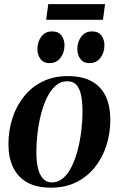

<svg xmlns="http://www.w3.org/2000/svg" viewBox="-20 -878 564 911"><path d="M301.5 -517Q371 -517 415.8 -491.8Q460.5 -466.5 482 -420.2Q503.5 -374 503.5 -309.5Q503.5 -247 485.2 -189Q467 -131 431.2 -85.8Q395.5 -40.5 343 -14Q290.5 12.5 222 12.5Q152.5 12.5 107.8 -13.2Q63 -39 41.5 -85.5Q20 -132 20 -194Q20 -258.5 38.8 -316.8Q57.5 -375 93.8 -420.2Q130 -465.5 182.2 -491.2Q234.5 -517 301.5 -517ZM298 -492.5Q267.5 -492.5 243.5 -471Q219.5 -449.5 202.2 -413.8Q185 -378 174 -334Q163 -290 157.8 -243.8Q152.5 -197.5 152.5 -156.5Q152.5 -113.5 160 -81Q167.5 -48.5 184 -30.5Q200.5 -12.5 226.5 -12.5Q257 -12.5 281 -34Q305 -55.5 322 -91.5Q339 -127.5 350 -171.5Q361 -215.5 366.2 -261.2Q371.5 -307 371.5 -348Q371.5 -387 366 -419.8Q360.5 -452.5 344.8 -472.5Q329 -492.5 298 -492.5ZM214 -578.5Q187 -578.5 172.2 -597.8Q157.5 -617 157.5 -646Q157.5 -679.5 176.2 -704.2Q195 -729 227 -729Q258 -729 272 -709Q286 -689 286 -664Q286 -628.5 267 -603.5Q248 -578.5 214 -578.5ZM403.5 -578.5Q376.5 -578.5 361.8 -597.8Q347 -617 347 -646Q347 -679.5 365.8 -704.2Q384.5 -729 416.5 -729Q447.5 -729 461.5 -709Q475.5 -689 475.5 -664Q475.5 -628.5 456.5 -603.5Q437.5 -578.5 403.5 -578.5ZM209 -858.5H478.5L468.5 -784H199Z"/></svg>

Font: Merriweather 144pt SemiBold
Style: Italic
Weight: 600
Italic angle: -7.8°
Version: Version 2.101